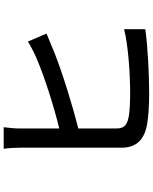

<svg xmlns="http://www.w3.org/2000/svg" viewBox="86 -903 828 1040"><g transform="rotate(-90 500.0 -383.0)"><path d="M331 -777H214C218 -755 220 -714 220 -686C220 -629 220 -243 220 -139C220 -55 267 -14 348 0C390 7 450 11 511 11C621 11 772 3 862 -10V-125C779 -103 622 -92 517 -92C470 -92 423 -94 392 -99C345 -108 324 -121 324 -168V-373C452 -405 626 -459 734 -502C765 -514 805 -532 838 -545L795 -646C761 -625 730 -610 697 -596C600 -555 444 -505 324 -476V-686C324 -714 327 -751 331 -777Z"/></g></svg>

Font: Noto Sans CJK HK Medium
Style: Regular
Weight: 500
Designer: Ryoko NISHIZUKA 西塚涼子 (kana, bopomofo & ideographs); Paul D. Hunt (Latin, Greek & Cyrillic); Sandoll Communications 산돌커뮤니
Foundry: Adobe
Version: Version 2.004;hotconv 1.0.118;makeotfexe 2.5.65603